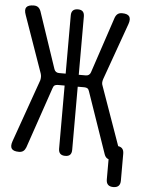

<svg xmlns="http://www.w3.org/2000/svg" viewBox="-59 -786 718 979"><g transform="rotate(5 300.0 -296.5)"><path d="M99 -16Q94 -3 85.5 3.5Q77 10 63 10Q35 10 26 -2.5Q17 -15 26 -41L140 -363Q142 -372 142 -380.5Q142 -389 139 -398L37 -688Q27 -715 36.5 -727.5Q46 -740 74 -740Q88 -740 96.5 -733.5Q105 -727 110 -714L207 -426Q210 -417 216.5 -412.5Q223 -408 232 -408H266V-706Q266 -723 274.5 -731.5Q283 -740 300 -740Q317 -740 325 -731.5Q333 -723 333 -706V-408H369Q378 -408 384.5 -412.5Q391 -417 394 -426L490 -714Q495 -727 503.5 -733.5Q512 -740 526 -740Q554 -740 563 -727Q572 -714 563 -688L459 -397Q456 -388 455.5 -379.5Q455 -371 459 -362L565 -63Q578 -61 585 -54Q594 -45 594 -27V111Q594 129 585 138Q576 147 558 147Q540 147 531 138Q522 129 522 111V8Q517 6 514 4Q505 -2 500 -16L392 -329Q389 -339 383 -343Q377 -347 367 -347H333V-24Q333 -7 325 1.5Q317 10 300 10Q283 10 274.5 1.5Q266 -7 266 -24V-347H231Q221 -347 215 -343Q209 -339 206 -329Z"/></g></svg>

Font: Maple Mono Normal NL Light
Style: Regular
Weight: 300
Monospace: yes
Designer: subframe7536
Version: Version 7.000